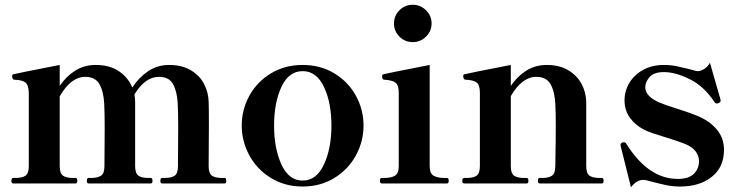

<svg xmlns="http://www.w3.org/2000/svg" viewBox="-20 -771 3096 807"><path d="M924 -23Q931 -23 931 -11Q931 0 924 0H661Q654 0 654 -11Q654 -23 661 -23H672Q700 -23 714 -32.5Q728 -42 728 -73L729 -236Q729 -294 727 -336Q724 -388 707 -418Q690 -448 648 -448Q590 -448 545 -374Q548 -359 548 -343V-248V-73Q548 -42 562 -32.5Q576 -23 604 -23H614Q621 -23 621 -11Q621 0 614 0H352Q345 0 345 -11Q345 -23 352 -23H363Q390 -23 404.5 -32.5Q419 -42 419 -73L420 -235Q420 -294 418 -336Q415 -388 397.5 -418Q380 -448 338 -448Q278 -448 231 -366V-73Q231 -42 245 -32.5Q259 -23 287 -23H298Q305 -23 305 -11Q305 0 298 0H35Q28 0 28 -11Q28 -23 35 -23H45Q73 -23 87 -32.5Q101 -42 101 -73V-381Q100 -414 86.5 -424.5Q73 -435 40 -436Q35 -436 33 -441.5Q31 -447 31 -451Q31 -458 37 -459Q46 -462 231 -498V-410Q258 -450 296 -474Q334 -498 382 -498Q441 -498 480 -471.5Q519 -445 536 -403Q564 -446 603 -472Q642 -498 691 -498Q745 -498 782.5 -475.5Q820 -453 838 -417.5Q856 -382 857 -343Q858 -320 858 -248L857 -73Q857 -42 871 -32.5Q885 -23 913 -23Z M996 -243Q996 -310 1028 -368.5Q1060 -427 1118.5 -462.5Q1177 -498 1252 -498Q1327 -498 1385.5 -462.5Q1444 -427 1476 -368.5Q1508 -310 1508 -243Q1508 -177 1476 -118Q1444 -59 1385.5 -23Q1327 13 1252 13Q1177 13 1118.5 -23Q1060 -59 1028 -118Q996 -177 996 -243ZM1373 -243Q1373 -340 1341.5 -406Q1310 -472 1252 -472Q1194 -472 1163 -406Q1132 -340 1132 -243Q1132 -147 1163 -79.5Q1194 -12 1252 -12Q1310 -12 1341.5 -79.5Q1373 -147 1373 -243Z M1636 -672Q1636 -705 1659 -728Q1682 -751 1715 -751Q1747 -751 1770.5 -728Q1794 -705 1794 -672Q1794 -640 1770.5 -617Q1747 -594 1715 -594Q1682 -594 1659 -617Q1636 -640 1636 -672ZM1584 0Q1577 0 1577 -12Q1577 -23 1584 -23H1595Q1624 -23 1640 -32.5Q1656 -42 1656 -73V-381Q1656 -413 1642.5 -423.5Q1629 -434 1595 -436Q1586 -436 1586 -451Q1586 -458 1592 -459Q1602 -462 1786 -498V-73Q1786 -42 1802.5 -32.5Q1819 -23 1848 -23H1859Q1866 -23 1866 -12Q1866 0 1859 0Z M2510 -23Q2517 -23 2517 -11Q2517 0 2510 0H2248Q2241 0 2241 -11Q2241 -23 2248 -23H2259Q2286 -23 2300 -32.5Q2314 -42 2314 -73Q2316 -172 2316 -246Q2316 -298 2314 -336Q2311 -388 2293.5 -418Q2276 -448 2234 -448Q2174 -448 2127 -367V-73Q2127 -42 2141 -32.5Q2155 -23 2183 -23H2194Q2201 -23 2201 -11Q2201 0 2194 0H1931Q1923 0 1923 -11Q1923 -23 1931 -23H1941Q1969 -23 1983 -32.5Q1997 -42 1997 -73V-381Q1997 -414 1983 -424.5Q1969 -435 1936 -436Q1927 -437 1927 -452Q1927 -458 1933 -459Q1942 -462 2127 -498V-410Q2154 -450 2192 -474Q2230 -498 2278 -498Q2332 -498 2369 -475.5Q2406 -453 2424.5 -418Q2443 -383 2444 -344V-246V-73Q2444 -42 2458 -32.5Q2472 -23 2500 -23Z M2589 -156 2588 -161Q2588 -169 2596 -172Q2598 -173 2602 -173Q2609 -173 2613 -166Q2705 -19 2829 -19Q2875 -19 2896.5 -40.5Q2918 -62 2918 -94Q2918 -116 2904 -134.5Q2890 -153 2864 -164Q2833 -177 2774 -195Q2750 -202 2726.5 -210Q2703 -218 2689 -225Q2651 -244 2628 -275.5Q2605 -307 2605 -349Q2605 -389 2625.5 -423Q2646 -457 2683.5 -477.5Q2721 -498 2769 -498Q2799 -498 2823 -493Q2847 -488 2883 -479Q2906 -472 2912 -472Q2926 -472 2940.5 -481.5Q2955 -491 2964 -507L3008 -354L3009 -348Q3009 -342 3001 -338Q2997 -336 2993 -336Q2987 -336 2983 -342Q2939 -409 2878.5 -438.5Q2818 -468 2771 -468Q2728 -468 2710 -447Q2692 -426 2692 -404Q2692 -368 2747 -342Q2772 -331 2820 -316Q2896 -292 2927 -277Q2970 -256 2996.5 -222Q3023 -188 3023 -141Q3023 -68 2971.5 -27.5Q2920 13 2839 13Q2810 13 2784.5 8Q2759 3 2725 -6Q2694 -15 2684 -15Q2656 -15 2632 16Z"/></svg>

Font: Shippori Mincho ExtraBold
Style: Regular
Weight: 800
Designer: FONTDASU
Foundry: FONTDASU / Google Inc. / but / Adobe
Version: Version 3.110; ttfautohint (v1.8.3)